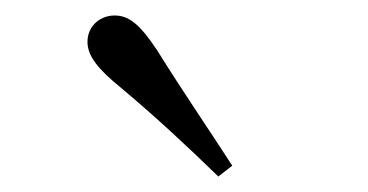

<svg xmlns="http://www.w3.org/2000/svg" viewBox="-20 -838 475 248"><path d="M280 -624C249 -672 216 -720 183 -773C161 -806 147 -818 128 -818C110 -818 93 -805 93 -784C93 -766 106 -749 137 -724C181 -687 222 -649 262 -610Z"/></svg>

Font: Harano Aji Mincho KR
Style: Regular
Weight: 400
Foundry: Masamichi Hosoda
Version: HaranoAjiMinchoKR-Regular version 20230610;ttx 4.39.4